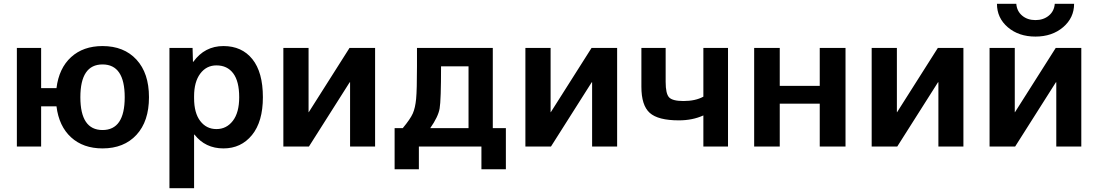

<svg xmlns="http://www.w3.org/2000/svg" viewBox="-20 -773 5794 1013"><path d="M69 -520H197V-308H278Q291 -413 355 -471.5Q419 -530 521 -530Q634 -530 700 -458.5Q766 -387 766 -260Q766 -133 700 -61.5Q634 10 521 10Q419 10 355 -48.5Q291 -107 278 -212H197V0H69ZM404 -260Q404 -87 521 -87Q638 -87 638 -260Q638 -433 521 -433Q404 -433 404 -260Z M1242 -260Q1242 -344 1210.5 -386Q1179 -428 1122 -428Q1069 -428 1036.5 -384.5Q1004 -341 1004 -265V-255Q1004 -177 1036.5 -134.5Q1069 -92 1122 -92Q1175 -92 1208.5 -135.5Q1242 -179 1242 -260ZM1367 -260Q1367 -131 1309.5 -60.5Q1252 10 1159 10Q1063 10 1006 -63H1004V220H874V-520H996L998 -447H1000Q1060 -530 1159 -530Q1256 -530 1311.5 -461Q1367 -392 1367 -260Z M1608 -520V-181H1609L1824 -520H1959V0H1827V-339H1825L1610 0H1475V-520Z M2250 -97H2452V-423H2307Q2307 -244 2299.5 -200.5Q2292 -157 2250 -97ZM2105 -97Q2145 -145 2158 -174.5Q2171 -204 2175.5 -251.5Q2180 -299 2180 -423V-520H2580V-97H2649V120H2520V0H2190V120H2062V-97Z M2885 -520V-181H2886L3101 -520H3236V0H3104V-339H3102L2887 0H2752V-520Z M3691 -164Q3634 -138 3562 -138Q3452 -138 3408 -177.5Q3364 -217 3364 -315V-520H3492V-341Q3492 -278 3510.5 -259Q3529 -240 3586 -240Q3649 -240 3691 -263V-520H3821V0H3691Z M4094 -226V0H3959V-520H4094V-320H4305V-520H4441V0H4305V-226Z M4712 -520V-181H4713L4928 -520H5063V0H4931V-339H4929L4714 0H4579V-520Z M5334 -520V-181H5335L5550 -520H5685V0H5553V-339H5551L5336 0H5201V-520ZM5240 -753H5342Q5345 -714 5373 -690.5Q5401 -667 5443 -667Q5485 -667 5513.5 -690.5Q5542 -714 5545 -753H5647Q5647 -679 5589 -629.5Q5531 -580 5443 -580Q5355 -580 5297.5 -629Q5240 -678 5240 -753Z"/></svg>

Font: M PLUS 1p
Style: Bold
Weight: 700
Version: Version 1.062